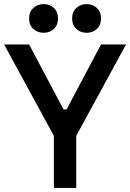

<svg xmlns="http://www.w3.org/2000/svg" viewBox="-21 -917 635 937"><path d="M242 0V-254L-1 -700H121L289 -383H304L472 -700H594L351 -254V0ZM331 -827Q331 -859 351.5 -878Q372 -897 402 -897Q432 -897 452 -878Q472 -859 472 -827Q472 -795 452 -776Q432 -757 402 -757Q372 -757 351.5 -776Q331 -795 331 -827ZM121 -827Q121 -859 141.5 -878Q162 -897 192 -897Q222 -897 242 -878Q262 -859 262 -827Q262 -795 242 -776Q222 -757 192 -757Q162 -757 141.5 -776Q121 -795 121 -827Z"/></svg>

Font: Space Grotesk Frontify Medium
Style: Regular
Weight: 500
Designer: Florian Karsten
Version: Version 2.000